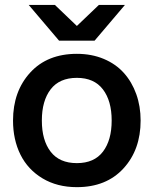

<svg xmlns="http://www.w3.org/2000/svg" viewBox="-20 -752 627 784"><path d="M293.9 12.2Q213.4 12.2 153.6 -23.7Q93.8 -59.6 63.5 -120.6Q33.2 -181.6 33.2 -259.8Q33.2 -378.9 103.3 -455.6Q173.3 -532.2 293.9 -532.2Q354 -532.2 403.6 -511.5Q453.1 -490.7 485.8 -454.1Q518.6 -417.5 536.4 -367.7Q554.2 -317.9 554.2 -259.8Q554.2 -140.6 484.1 -64.2Q414.1 12.2 293.9 12.2ZM97.2 -731.9H204.1L293.9 -646L383.8 -731.9H490.2L366.2 -585.9H221.2ZM293.9 -85.9Q364.7 -85.9 400.4 -132.8Q436 -179.7 436 -259.8Q436 -340.3 400.1 -387.2Q364.3 -434.1 293.9 -434.1Q222.7 -434.1 186.8 -387.2Q150.9 -340.3 150.9 -259.8Q150.9 -179.2 186.8 -132.6Q222.7 -85.9 293.9 -85.9Z"/></svg>

Font: Aspekta 550
Style: Regular
Weight: 550
Designer: Ivo Dolenc
Version: Version 2.000